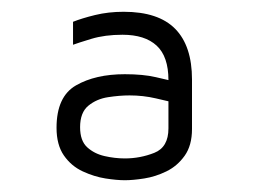

<svg xmlns="http://www.w3.org/2000/svg" viewBox="-20 -695 434 326"><path d="M192 -389Q178 -389 159 -392Q140 -395 120.5 -404Q101 -413 88.5 -431Q76 -449 76 -478Q76 -531 109 -550Q142 -569 192 -569Q223 -569 244.5 -564Q266 -559 266 -559Q266 -599 246 -617.5Q226 -636 188 -636Q158 -636 135 -629Q112 -622 104 -619V-658Q119 -664 141.5 -669.5Q164 -675 190 -675Q249 -675 277.5 -646Q306 -617 306 -560V-476Q306 -448 293.5 -430.5Q281 -413 262.5 -404Q244 -395 225 -392Q206 -389 192 -389ZM192 -426Q218 -426 242 -435.5Q266 -445 266 -477V-523Q266 -523 244.5 -528Q223 -533 200 -533Q183 -533 163.5 -530Q144 -527 130 -515.5Q116 -504 116 -479Q116 -456 128 -445Q140 -434 157.5 -430Q175 -426 192 -426Z"/></svg>

Font: Maven Pro VF Beta
Style: Regular
Weight: 400
Designer: Joe Prince
Foundry: Joe Prince
Version: Version 2.002